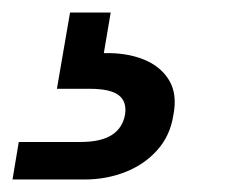

<svg xmlns="http://www.w3.org/2000/svg" viewBox="-112 -27 371 307"><path d="M-92 260 -82 200H17Q49 200 66.5 189Q84 178 88 156Q91 135 77.5 125Q64 115 32 115H-21L0 -7H65L54 58Q90 57 117.5 68Q145 79 158.5 101.5Q172 124 165 158Q160 190 139.5 213Q119 236 88.5 248Q58 260 23 260Z"/></svg>

Font: DM Sans 9pt Medium
Style: Italic
Weight: 500
Italic angle: -10°
Version: Version 4.004;gftools[0.9.30]